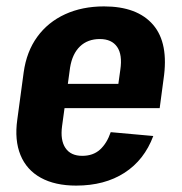

<svg xmlns="http://www.w3.org/2000/svg" viewBox="-20 -570 568 600"><path d="M218 10Q152 10 107.5 -14.5Q63 -39 44 -85.5Q25 -132 34 -196L54 -344Q63 -409 96.5 -455Q130 -501 183.5 -525.5Q237 -550 305 -550Q409 -550 458.5 -492.5Q508 -435 491 -322L479 -232H156L167 -308H376L345 -273L356 -352Q363 -399 346 -423.5Q329 -448 292 -448Q254 -448 230 -425Q206 -402 199 -359L174 -176Q168 -132 184.5 -107.5Q201 -83 237 -83Q271 -83 292.5 -102.5Q314 -122 326 -157L459 -145Q431 -70 369 -30Q307 10 218 10Z"/></svg>

Font: Pathway Extreme Condensed
Style: Bold Italic
Weight: 700
Width: 3
Italic angle: -8°
Version: Version 1.001;gftools[0.9.26]